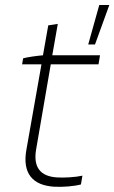

<svg xmlns="http://www.w3.org/2000/svg" viewBox="-20 -740 455 764"><path d="M196 3C230 5 276 1 302 -6L308 -41C282 -35 235 -32 207 -34C141 -38 111 -74 124 -147L182 -484H372L378 -520H188L210 -645L172 -639L151 -520C127 -518 91 -513 72 -508L68 -484H145L85 -144C68 -49 111 -2 196 3ZM331 -563H358L415 -720H375Z"/></svg>

Font: Fixel Display 20240404 ExLight
Style: Italic
Weight: 200
Italic angle: -10°
Designer: AlfaBravo + MacPaw
Foundry: Kyrylo Tkachov, Marchela Mozhyna, Serhii Makarenko, Maria Weinstein, Zakhar Kryvoshyya
Version: Version 1.211;Glyphs 3.2 (3225)